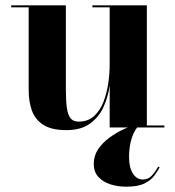

<svg xmlns="http://www.w3.org/2000/svg" viewBox="-20 -480 660 723"><path d="M230 10Q174 10 143.2 -9.8Q112.5 -29.5 100.2 -63.5Q88 -97.5 88 -141V-452.5H22V-460H228V-145.5Q228 -103.5 231.5 -76Q235 -48.5 245.2 -35.2Q255.5 -22 276.5 -22Q311 -22 333.8 -42.5Q356.5 -63 369.2 -95.5Q382 -128 387.5 -165.5Q393 -203 393 -237L399 -239Q399 -202.5 393.2 -159.5Q387.5 -116.5 370.2 -78Q353 -39.5 319.2 -14.8Q285.5 10 230 10ZM393 0V-452.5H328V-460H533V-7.5H599V0ZM456 223Q423 223 395.2 214Q367.5 205 350.2 186Q333 167 333 137Q333 107 349.2 82.5Q365.5 58 391.5 38.8Q417.5 19.5 448 5.5Q478.5 -8.5 507 -17L509.5 -11.5Q499 -5.5 489 11Q479 27.5 472.5 53.2Q466 79 466 111.5Q466 152 480.8 174Q495.5 196 517 196Q538 196 551 182Q564 168 576 147L581 150.5Q573.5 164.5 561 181.5Q548.5 198.5 523.8 210.8Q499 223 456 223Z"/></svg>

Font: Bodoni Moda 28pt
Style: Bold
Weight: 700
Designer: Owen Earl
Foundry: indestructible type
Version: Version 2.005